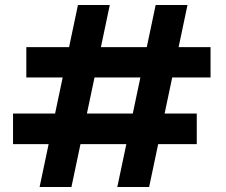

<svg xmlns="http://www.w3.org/2000/svg" viewBox="-20 -746 900 766"><path d="M448 0 601 -726H728L575 0ZM138 0 291 -726H418L265 0ZM32 -171V-293H765V-171ZM85 -437V-558H820V-437Z"/></svg>

Font: DM Sans 17pt
Style: Bold
Weight: 700
Version: Version 4.004;gftools[0.9.30]